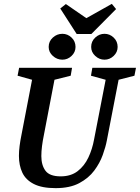

<svg xmlns="http://www.w3.org/2000/svg" viewBox="-20 -964 724 994"><path d="M268 10Q197 10 155 -11.5Q113 -33 95.5 -70.5Q78 -108 78 -157Q78 -181 81.5 -208.5Q85 -236 91 -265L146 -551L71 -572L79 -613H353L346 -572L262 -551L207 -264Q201 -235 197.5 -207.5Q194 -180 194 -156Q194 -109 215.5 -80Q237 -51 294 -51Q347 -51 382 -78Q417 -105 437.5 -148.5Q458 -192 467 -242L527 -551L451 -572L458 -613H684L676 -572L594 -551L533 -236Q527 -204 512 -162Q497 -120 468 -81Q439 -42 390.5 -16Q342 10 268 10ZM521 -655Q494 -655 473 -674.5Q452 -694 452 -721Q452 -750 473 -769.5Q494 -789 521 -789Q548 -789 568.5 -769.5Q589 -750 589 -721Q589 -694 568.5 -674.5Q548 -655 521 -655ZM303 -655Q275 -655 253.5 -674.5Q232 -694 232 -721Q232 -750 253.5 -769.5Q275 -789 303 -789Q330 -789 350.5 -769.5Q371 -750 371 -721Q371 -694 350.5 -674.5Q330 -655 303 -655ZM377 -788 292 -920 321 -943 427 -870 559 -944 581 -917 453 -788Z"/></svg>

Font: Manuale SemiBold
Style: Italic
Weight: 600
Italic angle: -11°
Designer: Eduardo Tunni / Pablo Cosgaya
Foundry: Eduardo Tunni / Pablo Cosgaya
Version: Version 1.002